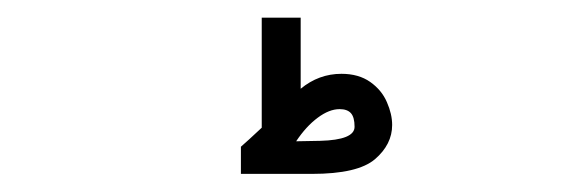

<svg xmlns="http://www.w3.org/2000/svg" viewBox="-20 -446 640 212"><path d="M269 -305V-426.5H312V-348Q332 -364.5 357 -364.5Q376 -364.5 388.8 -355.5Q401.5 -346.5 407.2 -333.2Q413 -320 413 -308Q413 -286.5 394 -270.2Q375 -254 324.5 -254H246V-284Q253 -290 269 -305ZM371.5 -306Q371.5 -316.5 367.5 -321Q363.5 -325.5 355 -325.5Q343.5 -325.5 330.8 -316Q318 -306.5 307 -290L333.5 -290.5Q371.5 -291.5 371.5 -306Z"/></svg>

Font: JuliaMono Italic
Style: Regular
Weight: 400
Italic angle: -9°
Monospace: yes
Designer: cormullion
Foundry: corm
Version: Version 0.049; ttfautohint (v1.8.4)